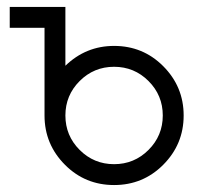

<svg xmlns="http://www.w3.org/2000/svg" viewBox="-20 -520 595 552"><path d="M308 -328Q366 -328 407 -287Q448 -246 448 -188Q448 -130 407 -89Q366 -48 308 -48Q250 -48 209 -89Q168 -130 168 -188Q168 -246 209 -287Q250 -328 308 -328ZM308 -388Q227 -388 168 -331V-500H8V-440H108V-188Q108 -105 167 -46Q225 12 308 12Q391 12 449 -46Q508 -105 508 -188Q508 -271 449 -330Q391 -388 308 -388Z"/></svg>

Font: Unageo Variable
Style: Regular
Weight: 300
Designer: Richard Sepsi
Foundry: Richard Sepsi
Version: Version 2.200